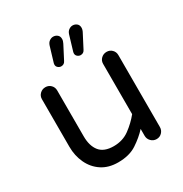

<svg xmlns="http://www.w3.org/2000/svg" viewBox="-169 -852 948 992"><g transform="rotate(-30 304.5 -355.5)"><path d="M253 10Q196 10 156 -16.5Q116 -43 95 -88Q74 -133 74 -186V-470Q74 -489 87.5 -502Q101 -515 120 -515Q139 -515 152 -502Q165 -489 165 -470V-196Q165 -139 191 -106.5Q217 -74 275 -74Q329 -74 369 -103.5Q409 -133 439 -170V-470Q439 -489 452.5 -502Q466 -515 485 -515Q504 -515 517 -502Q530 -489 530 -470V-41Q530 -22 517 -8.5Q504 5 485 5Q466 5 452.5 -8.5Q439 -22 439 -41V-82Q408 -48 364 -19Q320 10 253 10ZM362 -567Q352 -567 343.5 -574Q335 -581 335 -592Q335 -597 336 -600L363 -690Q368 -706 379 -713.5Q390 -721 401 -721Q415 -721 425.5 -712.5Q436 -704 436 -688Q436 -676 429 -663L388 -584Q380 -567 362 -567ZM246 -567Q236 -567 227.5 -574Q219 -581 219 -592Q219 -597 220 -600L247 -690Q252 -706 263 -713.5Q274 -721 285 -721Q299 -721 309.5 -712.5Q320 -704 320 -688Q320 -676 313 -663L272 -584Q264 -567 246 -567Z"/></g></svg>

Font: Varela Round
Style: Regular
Weight: 400
Designer: Joe Prince, Avraham Cornfeld
Foundry: Joe Prince, Avraham Cornfeld
Version: Version 3.010; ttfautohint (v1.8.4.7-5d5b)